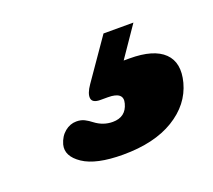

<svg xmlns="http://www.w3.org/2000/svg" viewBox="-58 -82 429 386"><g transform="rotate(-20 157.0 111.0)"><path d="M193.5 -9.5H257.5L213 55.5Q219 55.5 225.5 55.5Q277 55.5 299 77Q321 98.5 310.5 138.5Q299 181.5 256.8 207.2Q214.5 233 147.5 233Q90 233 62.5 214.5Q35 196 41 172.5Q45.5 156.5 56.8 147.2Q68 138 81.5 138Q91.5 138 98.8 141.8Q106 145.5 113 151Q130 164 150.5 164Q178.5 164 185.5 137.5Q192 114 158 114H142Q125 114 123.5 103.8Q122 93.5 133.5 77Z"/></g></svg>

Font: Fraunces 9pt S100 Black
Style: Italic
Weight: 900
Italic angle: -16°
Version: Version 1.000; ttfautohint (v1.8.3)